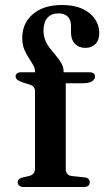

<svg xmlns="http://www.w3.org/2000/svg" viewBox="-20 -748 420 768"><path d="M243 -74.5Q243 -61 248.8 -53.2Q254.5 -45.5 267 -44L318 -38.5Q329 -37.5 334 -32Q339 -26.5 339 -19Q339 0 314.5 0H74.5Q63.5 0 57.2 -5Q51 -10 51 -18Q51 -26 56 -31Q61 -36 71.5 -38.5L94.5 -43.5Q108 -47 114 -54.2Q120 -61.5 120 -74V-382.5Q120 -393 115.2 -399.5Q110.5 -406 96.5 -410.5L70 -418.5Q54 -424.5 48.2 -430Q42.5 -435.5 42.5 -442.5Q42.5 -450 48.2 -454.5Q54 -459 65.5 -459H148L120.5 -442V-458.5Q120.5 -473.5 112.8 -487.5Q105 -501.5 94.8 -516.8Q84.5 -532 76.8 -551Q69 -570 69 -596Q69 -655 111.5 -691.5Q154 -728 228.5 -728Q276 -728 309.2 -712.8Q342.5 -697.5 359.8 -672Q377 -646.5 377 -616.5Q377 -587.5 361.8 -572Q346.5 -556.5 322 -556.5Q295.5 -556.5 279.8 -573Q264 -589.5 264 -617V-644Q264 -669 250.8 -681.8Q237.5 -694.5 213.5 -694.5Q184.5 -694 169.2 -676.2Q154 -658.5 154 -625.5Q154 -603 162 -585Q170 -567 182.2 -551.8Q194.5 -536.5 206.5 -522.2Q218.5 -508 226.5 -493Q234.5 -478 234.5 -461V-439L219.5 -459H337Q348 -459 354 -454.8Q360 -450.5 360 -442.5Q360 -430.5 348.2 -422.8Q336.5 -415 310.5 -415H243Z"/></svg>

Font: Fraunces Medium
Style: Regular
Weight: 500
Version: Version 1.000;[b76b70a41]